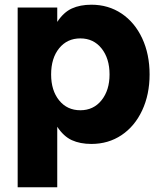

<svg xmlns="http://www.w3.org/2000/svg" viewBox="-20 -599 689 815"><path d="M615 -283Q615 -198 583.5 -130.5Q552 -63 496 -25.5Q440 12 368 12Q320 12 285 -4Q250 -20 223 -61V196H55V-567H223V-506Q250 -547 285 -563Q320 -579 368 -579Q440 -579 496 -541.5Q552 -504 583.5 -436.5Q615 -369 615 -283ZM197 -283Q197 -215 231 -173Q265 -131 321 -131Q377 -131 411 -173.5Q445 -216 445 -283Q445 -351 411 -393.5Q377 -436 321 -436Q265 -436 231 -394Q197 -352 197 -283Z"/></svg>

Font: Open Sauce One Black
Style: Regular
Weight: 900
Designer: Alfredo Marco Pradil
Foundry: Creative Sauce Fz LLC
Version: Version 1.477